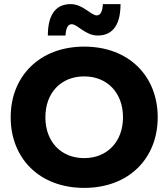

<svg xmlns="http://www.w3.org/2000/svg" viewBox="-20 -905 820 935"><path d="M390 10C608 10 748 -134 748 -334C748 -534 608 -678 390 -678C173 -678 32 -534 32 -334C32 -134 172 10 390 10ZM390 -135C277 -135 201 -215 201 -334C201 -453 277 -533 390 -533C502 -533 579 -453 579 -334C579 -215 502 -135 390 -135ZM456 -732C537 -732 567 -796 567 -885H481C479 -848 469 -830 451 -830C423 -830 384 -885 324 -885C243 -885 213 -821 213 -732H299C301 -769 311 -787 329 -787C358 -787 395 -732 456 -732Z"/></svg>

Font: Celebes ExtraBold
Style: Regular
Weight: 800
Designer: Anugrah Pasau
Foundry: Lafontype
Version: Version 1.000